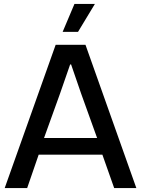

<svg xmlns="http://www.w3.org/2000/svg" viewBox="-20 -957 718 977"><path d="M3.9 0 263.2 -729H415L673.8 0H561L501 -169.9H176.8L118.2 0ZM204.1 -254.9H474.1L393.1 -480L341.8 -628.9H336.9L285.2 -480ZM298.8 -794.9 358.9 -937H462.9L377 -794.9Z"/></svg>

Font: Lumene Sans Medium
Style: Regular
Weight: 500
Designer: Deni Anggara
Version: Version 1.003;Glyphs 3.1.2 (3151)